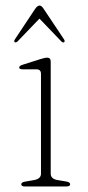

<svg xmlns="http://www.w3.org/2000/svg" viewBox="-20 -671 315 691"><path d="M162.5 -449.5V-46.5Q162.5 -27 187 -23L217 -18Q232.5 -15.5 232.5 -8Q232.5 0 219 0H69Q56.5 0 56.5 -8Q56.5 -15 71 -17.5L103 -23Q127.5 -27.5 127.5 -46V-405Q127.5 -421.5 111.5 -421.5H62.5Q49 -421.5 49 -428Q49 -434 61.5 -438L124.5 -458Q141.5 -463.5 150 -463.5Q162.5 -463.5 162.5 -449.5ZM42.8 -521.5Q36.8 -517 33.2 -519Q28.8 -522.5 34 -530L106.4 -639Q114.8 -651 122.4 -651Q129.6 -651 137.2 -639L210 -530Q214.8 -523 210.8 -519Q207.2 -516.5 201.2 -521.5L122 -604Z"/></svg>

Font: Fraunces 9pt Thin
Style: Regular
Weight: 100
Version: Version 1.000;[b76b70a41]